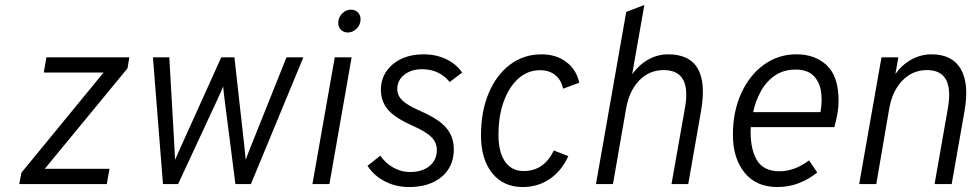

<svg xmlns="http://www.w3.org/2000/svg" viewBox="-20 -742 3942 774"><path d="M57.5 0 66.5 -46 397.5 -449.5H156.5L167 -511H501.5L494 -466.5L160.5 -61.5H421.5L410.5 0Z M637 0 596.5 -511H662.5L683 -152.5Q684 -138.5 684.5 -123.8Q685 -109 685.5 -97.5Q690.5 -108.5 697.8 -124.5Q705 -140.5 710 -152.5L872 -511H925L965 -152.5Q966.5 -136.5 967.8 -123.8Q969 -111 970.5 -98Q975 -110.5 980.2 -124Q985.5 -137.5 991.5 -152.5L1135 -511H1203L991.5 0H929L885 -343.5Q883.5 -355.5 882 -370Q880.5 -384.5 879.5 -393.5Q875.5 -384 868.8 -368.2Q862 -352.5 857 -342L698 0Z M1381.5 -611Q1365.5 -611 1354.5 -622Q1343.5 -633 1343.5 -649.5Q1343.5 -671 1358.8 -687Q1374 -703 1394.5 -703Q1411.5 -703 1422.5 -692.2Q1433.5 -681.5 1433.5 -664.5Q1433.5 -642.5 1418 -626.8Q1402.5 -611 1381.5 -611ZM1239.5 0 1329.5 -511H1397.5L1308 0Z M1629 12Q1576 12 1531.8 -10.8Q1487.5 -33.5 1461.5 -73.5L1513 -114.5Q1534.5 -83.5 1566.2 -66Q1598 -48.5 1632.5 -48.5Q1682 -48.5 1711.5 -72.8Q1741 -97 1741 -137.5Q1741 -167 1719.5 -189Q1698 -211 1641.5 -236Q1571 -267.5 1543.2 -300.8Q1515.5 -334 1515.5 -380Q1515.5 -422 1537.5 -454.2Q1559.5 -486.5 1598.2 -504.8Q1637 -523 1687.5 -523Q1738 -523 1778.8 -503.5Q1819.5 -484 1843 -449.5L1793 -411.5Q1750 -463 1682 -463Q1638.5 -463 1610 -440.8Q1581.5 -418.5 1581.5 -383.5Q1581.5 -357.5 1601.2 -337.8Q1621 -318 1674.5 -294.5Q1748.5 -262.5 1779 -226.5Q1809.5 -190.5 1809.5 -140Q1809.5 -70.5 1760.5 -29.2Q1711.5 12 1629 12Z M2087 12Q2009.5 12 1964.2 -44Q1919 -100 1919 -196.5Q1919 -293 1950 -366.5Q1981 -440 2036 -481.5Q2091 -523 2163.5 -523Q2222 -523 2263 -492Q2304 -461 2315 -408.5L2250 -384.5Q2242.5 -420 2218.2 -439.5Q2194 -459 2157 -459Q2108 -459 2070.2 -425.8Q2032.5 -392.5 2011 -333.8Q1989.5 -275 1989.5 -198.5Q1989.5 -128.5 2016 -90.5Q2042.5 -52.5 2091 -52.5Q2173 -52.5 2212.5 -135.5L2271 -112.5Q2243.5 -52.5 2195.8 -20.2Q2148 12 2087 12Z M2382.5 0 2504.5 -694 2577.5 -722 2528.5 -443Q2555.5 -480.5 2593.2 -501.8Q2631 -523 2673 -523Q2846 -523 2806 -294L2754.5 0H2687L2741.5 -308.5Q2768 -459.5 2655.5 -459.5Q2597.5 -459.5 2557 -417.8Q2516.5 -376 2504 -304.5L2451 0Z M3113.5 12Q3028.5 12 2981.5 -46Q2934.5 -104 2934.5 -199Q2934.5 -292 2967.8 -365.2Q3001 -438.5 3059 -480.8Q3117 -523 3191 -523Q3266 -523 3313.2 -478.5Q3360.5 -434 3360.5 -336.5Q3360.5 -309 3355.8 -283Q3351 -257 3343.5 -229.5H3006.5Q3002.5 -149 3029 -100.2Q3055.5 -51.5 3123 -51.5Q3151 -51.5 3181.5 -62.2Q3212 -73 3241.5 -95.5L3274.5 -46.5Q3241.5 -20 3201.2 -4Q3161 12 3113.5 12ZM3016 -290H3287.5Q3296 -338.5 3289 -377.2Q3282 -416 3257.2 -438.8Q3232.5 -461.5 3188 -461.5Q3138.5 -461.5 3103.5 -437.2Q3068.5 -413 3047 -373.8Q3025.5 -334.5 3016 -290Z M3443.5 0 3533.5 -511H3601.5L3589.5 -443.5Q3616 -481 3654.2 -502Q3692.5 -523 3735 -523Q3818.5 -523 3853 -464Q3887.5 -405 3868.5 -296L3816.5 0H3747.5L3801.5 -307.5Q3827.5 -459.5 3716.5 -459.5Q3659 -459.5 3618 -417.5Q3577 -375.5 3564.5 -303L3512.5 0Z"/></svg>

Font: Overpass Light
Style: Italic
Weight: 300
Italic angle: -10°
Designer: Delve Withrington, Dave Bailey, Thomas Jockin
Foundry: Delve Fonts LLC
Version: Version 4.000; ttfautohint (v1.8.3)